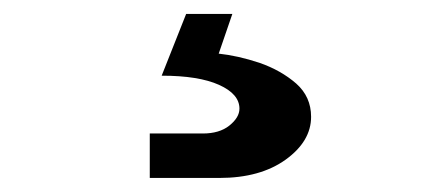

<svg xmlns="http://www.w3.org/2000/svg" viewBox="-20 -40 639 276"><path d="M195.3 215.8V151.9H271.5Q295.4 151.9 309.6 140.6Q324.2 128.9 324.2 116.2Q324.2 95.2 294.9 82Q265.6 68.8 212.4 68.8L247.6 -20H314L294.4 37.1Q321.8 40 353 50.3Q383.8 61 405.8 80.1Q427.2 99.1 427.2 127.9Q427.2 163.1 390.6 189.5Q354 215.8 295.4 215.8Z"/></svg>

Font: UDEV Gothic 35
Style: Bold
Weight: 700
Version: v2.1.0; ttfautohint (v1.8.4.7-5d5b-dirty) -l 6 -r 45 -G 200 